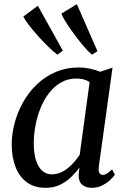

<svg xmlns="http://www.w3.org/2000/svg" viewBox="-20 -888 610 918"><path d="M452.5 -92Q449 -69 455.8 -60.2Q462.5 -51.5 471.5 -51.5Q480.5 -51.5 490.8 -58Q501 -64.5 516 -78L529.5 -53Q525.5 -46 510.2 -30.8Q495 -15.5 471.5 -2.8Q448 10 418.5 10Q390 10 372.5 -5.2Q355 -20.5 356 -54.5L360 -86.5Q342.5 -63.5 319.8 -41.2Q297 -19 267 -4.5Q237 10 198 10Q143.5 10 107.5 -17Q71.5 -44 53.8 -91Q36 -138 36 -197Q36 -246.5 49.5 -298.2Q63 -350 89.5 -397.8Q116 -445.5 155.2 -483.5Q194.5 -521.5 245.8 -543.5Q297 -565.5 359.5 -565.5Q383 -565.5 410.5 -559.5Q438 -553.5 459.5 -545L518 -564.5ZM408.5 -495.5Q395 -504.5 379.2 -508.5Q363.5 -512.5 345.5 -512.5Q305 -512.5 272.5 -494.2Q240 -476 215.5 -444.5Q191 -413 174.5 -372.8Q158 -332.5 149.8 -288.5Q141.5 -244.5 141.5 -201.5Q141.5 -153.5 152.5 -120.5Q163.5 -87.5 182.5 -71Q201.5 -54.5 227 -54.5Q250 -54.5 270 -63.2Q290 -72 306.8 -86Q323.5 -100 337 -116.2Q350.5 -132.5 361 -147.5ZM254.5 -626.5Q236.5 -639.5 211 -664.5Q185.5 -689.5 160.2 -717.8Q135 -746 116.2 -770.8Q97.5 -795.5 91.5 -809L161 -860.5L280.5 -645.5ZM419.5 -626.5Q402 -641 379 -668.2Q356 -695.5 333.5 -726Q311 -756.5 294.5 -783Q278 -809.5 273.5 -823L347.5 -868L446 -643Z"/></svg>

Font: Merriweather 24pt
Style: Italic
Weight: 400
Italic angle: -7.8°
Designer: Eben Sorkin
Foundry: Eben Sorkin
Version: Version 2.101